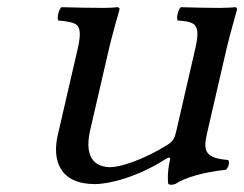

<svg xmlns="http://www.w3.org/2000/svg" viewBox="-20 -502 680 534"><path d="M244.2 10C283.2 10 362.1 -9.1 441.4 -60C447.4 -63.9 454.7 -66 453.1 -59C442.9 -14.9 448.2 10 448.2 10C455.5 13 458.7 12 467.2 10C493.3 -8 545.8 -23 608.4 -30C615.8 -36 619.3 -51 614.7 -57C551.8 -62 544.2 -81 555.5 -130L610.7 -369C617.6 -399 639.4 -476 639.4 -476C640.1 -479 637.8 -482 632.8 -482C627.5 -481 604.3 -480 589.3 -480C557.3 -480 519.5 -481 482.8 -482C475.4 -476 469.6 -451 474.2 -445C495.8 -443.7 514.8 -440.6 522.3 -431.6C531.6 -420.5 531 -400.5 522.5 -364L470.4 -138C466 -119 462.8 -109.9 445.4 -99C376.9 -56 312 -37 287 -37C257 -37 210.3 -51 230.8 -140L283.7 -369C290.6 -399 312.4 -476 312.4 -476C313.1 -479 310.8 -482 305.8 -482C300.5 -481 283.3 -480 268.3 -480C236.3 -480 187.5 -481 150.8 -482C143.4 -476 137.6 -451 142.2 -445C163.8 -443.2 188 -439.9 195.4 -430.6C204.3 -419.6 203.9 -400.2 195.8 -365L140.6 -126C124.7 -57 145.2 10 244.2 10Z"/></svg>

Font: Linux Libertine Mono O
Style: Mono Oblique
Weight: 400
Italic angle: -13°
Designer: Philipp H. Poll
Foundry: Philipp H. Poll
Version: Version 5.1.7